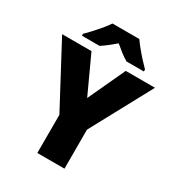

<svg xmlns="http://www.w3.org/2000/svg" viewBox="-215 -1058 1093 1189"><g transform="rotate(30 332.0 -463.5)"><path d="M332 -449 455 -714H664L429 -279V0H235V-273L0 -714H210ZM429 -927Q445 -904 467.5 -876.5Q490 -849 513.5 -823.5Q537 -798 554 -781V-767H430Q404 -782 381 -800Q358 -818 332 -840Q306 -818 284.5 -801Q263 -784 237 -767H111V-781Q130 -799 153.5 -824.5Q177 -850 199.5 -877Q222 -904 237 -927Z"/></g></svg>

Font: Noto Sans Hebrew Black
Style: Regular
Weight: 900
Designer: Monotype Design Team
Foundry: Monotype Imaging Inc.
Version: Version 2.003